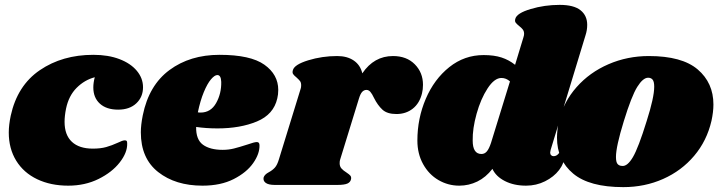

<svg xmlns="http://www.w3.org/2000/svg" viewBox="-20 -759 2952 788"><path d="M567 -401Q567 -361 539.5 -335Q512 -309 465 -309Q417 -309 390 -333.5Q363 -358 363 -400Q363 -420 369 -442Q327 -431 294.5 -398.5Q262 -366 251 -313Q245 -283 245 -259Q245 -205 275 -177Q305 -149 361 -149Q393 -149 416 -155.5Q439 -162 463 -173Q483 -183 492 -183Q498 -183 500 -180.5Q502 -178 502 -170Q503 -133 471.5 -92.5Q440 -52 384.5 -24.5Q329 3 260 3Q188 3 132.5 -23.5Q77 -50 46.5 -99.5Q16 -149 16 -215Q16 -246 24 -284Q51 -408 143.5 -471Q236 -534 363 -534Q424 -534 470 -516.5Q516 -499 541.5 -468.5Q567 -438 567 -401Z M1122 -390Q1122 -371 1118 -355Q1103 -289 1034.5 -260.5Q966 -232 873 -232Q826 -232 785 -238Q784 -186 813 -165Q842 -144 894 -144Q918 -144 940 -149.5Q962 -155 996 -166Q1024 -176 1034 -176Q1045 -176 1045 -163Q1046 -128 1019 -89.5Q992 -51 939 -24Q886 3 811 3Q700 3 629 -53Q558 -109 558 -216Q558 -246 566 -286Q591 -409 675.5 -471.5Q760 -534 881 -534Q1008 -534 1065 -493.5Q1122 -453 1122 -390ZM803 -297Q845 -297 867 -336Q889 -375 888 -423Q887 -451 872 -451Q861 -451 846 -433.5Q831 -416 816.5 -381Q802 -346 792 -298Q796 -297 803 -297Z M1716 -411Q1716 -392 1712 -376Q1702 -335 1674 -313Q1646 -291 1607 -291Q1569 -291 1549.5 -309Q1530 -327 1515 -357Q1507 -374 1500 -382Q1493 -390 1484 -390Q1474 -390 1466.5 -382Q1459 -374 1453 -354L1376 -104Q1374 -99 1374 -89Q1374 -76 1381.5 -67.5Q1389 -59 1402 -51Q1414 -43 1418 -38Q1422 -33 1421 -25Q1419 -12 1406.5 -6Q1394 0 1364 0H1108Q1082 0 1070.5 -8.5Q1059 -17 1062 -31Q1066 -43 1083 -52Q1098 -60 1108 -71Q1118 -82 1125 -106L1214 -395Q1216 -400 1216 -409Q1216 -420 1211.5 -426Q1207 -432 1197 -441Q1187 -449 1183 -455Q1179 -461 1182 -471Q1188 -494 1245 -511.5Q1302 -529 1364 -529Q1405 -529 1432 -510.5Q1459 -492 1467 -458Q1515 -529 1593 -529Q1649 -529 1682.5 -495Q1716 -461 1716 -411Z M2238 -133Q2238 -126 2242 -122Q2246 -118 2252 -118Q2264 -118 2272.5 -128.5Q2281 -139 2284 -139Q2289 -139 2292 -132Q2295 -125 2295 -116Q2296 -89 2274.5 -61Q2253 -33 2217 -15Q2181 3 2139 3Q2089 3 2052 -16Q2015 -35 2001 -66Q1974 -31 1939 -14Q1904 3 1865 3Q1819 3 1779.5 -20Q1740 -43 1716.5 -85.5Q1693 -128 1693 -182Q1693 -273 1727.5 -353.5Q1762 -434 1824 -483.5Q1886 -533 1965 -533Q2008 -533 2038.5 -523Q2069 -513 2094 -493L2128 -605Q2131 -614 2131 -620Q2131 -631 2125.5 -638Q2120 -645 2111 -652Q2101 -660 2096.5 -666Q2092 -672 2095 -682Q2101 -705 2158 -722Q2215 -739 2277 -739Q2335 -739 2362.5 -717Q2390 -695 2390 -657Q2390 -635 2383 -614L2240 -144Q2238 -136 2238 -133ZM2038 -439Q2009 -439 1981 -396Q1953 -353 1936 -292Q1919 -231 1920 -182Q1920 -127 1956 -127Q1969 -127 1978 -137.5Q1987 -148 1995 -172L2073 -425Q2057 -439 2038 -439Z M2908 -330Q2908 -300 2900 -263Q2881 -181 2829 -119.5Q2777 -58 2701.5 -24.5Q2626 9 2538 9Q2399 9 2332.5 -46.5Q2266 -102 2266 -194Q2266 -225 2274 -263Q2293 -341 2346.5 -401.5Q2400 -462 2477.5 -495.5Q2555 -529 2643 -529Q2779 -529 2843.5 -474Q2908 -419 2908 -330ZM2540 -261Q2508 -157 2508 -115Q2508 -93 2515 -85.5Q2522 -78 2534 -78Q2555 -76 2577.5 -114Q2600 -152 2634 -262Q2665 -359 2665 -403Q2665 -424 2658.5 -432Q2652 -440 2640 -440Q2619 -440 2595.5 -402.5Q2572 -365 2540 -261Z"/></svg>

Font: Shrikhand
Style: Regular
Weight: 400
Italic angle: -14°
Version: Version 1.000;PS 1.000;hotconv 1.0.88;makeotf.lib2.5.647800